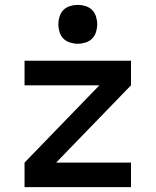

<svg xmlns="http://www.w3.org/2000/svg" viewBox="-20 -770 640 790"><path d="M81 0V-101L389 -419H81V-520H519V-419L211 -101H519V0ZM300 -590Q284 -590 268 -595Q252 -600 241 -611Q230 -622 225 -638Q220 -654 220 -670Q220 -686 225 -702Q230 -718 241 -729Q252 -740 268 -745Q284 -750 300 -750Q316 -750 332 -745Q348 -740 359 -729Q370 -718 375 -702Q380 -686 380 -670Q380 -654 375 -638Q370 -622 359 -611Q348 -600 332 -595Q316 -590 300 -590Z"/></svg>

Font: Iosevka Extended
Style: Bold
Weight: 700
Width: 7
Monospace: yes
Designer: Belleve Invis
Foundry: Belleve Invis
Version: Version 32.5.0; ttfautohint (v1.8.4)